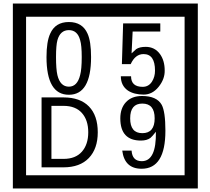

<svg xmlns="http://www.w3.org/2000/svg" viewBox="-20 -980 1195 1090"><path d="M1103 90H53V-960H1103ZM1028 15V-885H128V15ZM497 -656Q497 -442 371 -442Q244 -442 244 -656Q244 -744 265 -789Q294 -855 371 -855Q448 -855 477 -789Q497 -745 497 -656ZM444 -656Q444 -723 435 -752Q420 -809 371 -809Q322 -809 306 -752Q298 -723 298 -656Q298 -587 306 -553Q322 -488 371 -488Q419 -488 435 -554Q444 -587 444 -656ZM915 -580Q916 -531 880.5 -487Q845 -443 796 -443Q741 -443 706 -466Q666 -494 666 -547H724Q724 -487 790 -487Q824 -487 843 -517Q860 -544 860 -579Q860 -673 795 -673Q748 -673 722 -616H672L679 -847H890V-801H733L727 -677Q740 -689 753 -701Q772 -714 807 -714Q859 -714 889 -672Q915 -635 915 -580ZM535 -229Q535 -136 484.5 -83Q434 -30 340 -30H216V-427H340Q435 -427 485 -375.5Q535 -324 535 -229ZM481 -229Q481 -298 445 -338.5Q409 -379 341 -379H272V-78H341Q409 -78 445 -119Q481 -160 481 -229ZM919 -238Q919 -22 784 -22Q687 -22 674 -125H727Q731 -65 785 -65Q868 -65 865 -232Q844 -205 834 -197Q814 -182 780 -182Q663 -182 663 -308Q663 -366 695.5 -400.5Q728 -435 786 -435Q870 -435 898 -385Q919 -346 919 -238ZM858 -308Q858 -392 788 -392Q719 -392 719 -308Q719 -224 788 -224Q858 -224 858 -308Z"/></svg>

Font: Unicode BMP Fallback SIL
Style: Regular
Weight: 400
Foundry: NRSI, SIL International
Version: Version 5.1 Based on Unicode 5.1